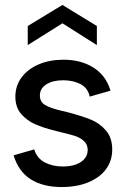

<svg xmlns="http://www.w3.org/2000/svg" viewBox="-20 -748 509 775"><path d="M35 -121 118 -145Q130 -108 161.5 -92Q193 -76 233 -76Q280 -76 307 -94.5Q334 -113 334 -143Q334 -165 318.5 -179Q303 -193 280.5 -200Q258 -207 219 -216Q210 -219 200 -221Q155 -232 122 -246.5Q89 -261 65.5 -288Q42 -315 42 -358Q42 -402 67.5 -436Q93 -470 137 -488.5Q181 -507 236 -507Q307 -507 357.5 -475Q408 -443 426 -382L342 -358Q335 -393 305 -408.5Q275 -424 235 -424Q193 -424 167 -407.5Q141 -391 141 -362Q141 -337 161.5 -324.5Q182 -312 224 -302L253 -295Q310 -280 346 -265.5Q382 -251 407.5 -221.5Q433 -192 433 -144Q433 -100 408.5 -66Q384 -32 337.5 -12.5Q291 7 229 7Q154 7 104.5 -24Q55 -55 35 -121ZM92 -643 232 -728 371 -643V-566L232 -654L92 -566Z"/></svg>

Font: AF Albert Sans Medium
Style: Regular
Weight: 500
Designer: Andreas Rasmussen
Foundry: a.Foundry
Version: Version 1.300;Glyphs 3.2 (3231)